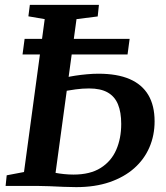

<svg xmlns="http://www.w3.org/2000/svg" viewBox="-20 -763 683 788"><path d="M293 5Q271 5 241.2 3.8Q211.5 2.5 182 1.2Q152.5 0 131 0H3L7.5 -43.5L78.5 -57L163.5 -684.5L96.5 -696L102.5 -743H386L381 -695.5L294 -684.5L208 -53.5Q223.5 -50.5 243.2 -48.5Q263 -46.5 281.5 -46.5Q350 -46.5 393.2 -73.8Q436.5 -101 457 -148Q477.5 -195 477.5 -254.5Q477.5 -302.5 464.2 -334.8Q451 -367 422 -383.5Q393 -400 345.5 -400Q318 -400 290.5 -396.2Q263 -392.5 244 -389L250.5 -445Q266.5 -449 289.2 -452.5Q312 -456 336.8 -458.2Q361.5 -460.5 384 -460.5Q461 -460.5 512 -438.5Q563 -416.5 588.8 -373Q614.5 -329.5 614.5 -265Q614.5 -207.5 593.2 -158.2Q572 -109 530.8 -72.5Q489.5 -36 429.8 -15.5Q370 5 293 5ZM72.5 -539.5 81 -603.5H512L503.5 -539.5Z"/></svg>

Font: Merriweather 20pt SemiBold
Style: Italic
Weight: 600
Italic angle: -7.8°
Version: Version 2.101